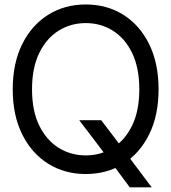

<svg xmlns="http://www.w3.org/2000/svg" viewBox="-20 -757 755 846"><path d="M329.1 -227.5H425.8L506.8 -121.1L527.3 -92.8L648.4 68.4H551.8L472.7 -38.1L452.1 -65.4ZM357.9 9.8Q265.1 9.8 192.4 -35.6Q119.6 -81.1 77.9 -164.8Q36.1 -248.5 36.1 -363.3Q36.1 -478.5 77.9 -562.5Q119.6 -646.5 192.4 -691.9Q265.1 -737.3 357.9 -737.3Q451.2 -737.3 523.4 -691.9Q595.7 -646.5 637.2 -562.5Q678.7 -478.5 678.7 -363.3Q678.7 -248.5 637.2 -164.8Q595.7 -81.1 523.4 -35.6Q451.2 9.8 357.9 9.8ZM357.9 -72.3Q423.8 -72.3 477.3 -105.7Q530.8 -139.2 562.3 -204.1Q593.8 -269 593.8 -363.3Q593.8 -458 562.3 -523.2Q530.8 -588.4 477.3 -621.8Q423.8 -655.3 357.9 -655.3Q292 -655.3 238.3 -621.8Q184.6 -588.4 152.8 -523.2Q121.1 -458 121.1 -363.3Q121.1 -269 152.8 -204.1Q184.6 -139.2 238.3 -105.7Q292 -72.3 357.9 -72.3Z"/></svg>

Font: Inter Tight
Style: Regular
Weight: 400
Designer: Rasmus Andersson
Foundry: rsms
Version: Version 3.002